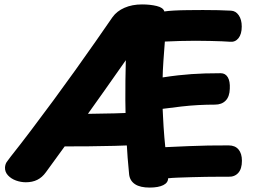

<svg xmlns="http://www.w3.org/2000/svg" viewBox="-20 -812 1145 868"><path d="M187.7 -33.6Q170.6 -9.8 148.3 1.1Q126.1 12 96.7 12Q74.6 12 52.6 4.2Q30.6 -3.7 16.2 -19.1Q1.8 -34.6 2.6 -55.1Q3.6 -69.2 10.1 -79.3Q16.7 -89.3 28.3 -103.8Q72.7 -159.6 121.8 -224.7Q171 -289.8 221.7 -358.5Q272.3 -427.2 320.6 -494.8Q368.9 -562.4 411.8 -623.8Q454.8 -685.2 488.7 -734.6Q508.3 -761.9 542.9 -776.9Q577.4 -792 622 -792Q659.2 -792 688.6 -784.8Q718 -777.7 723 -760.2Q739 -762.8 766.7 -764.3Q794.4 -765.9 828.1 -766.2Q861.7 -766.4 897.4 -766.7Q933.1 -767 966.3 -766Q999.4 -765 1024.1 -763.8Q1045.8 -762.8 1059.3 -743.1Q1072.9 -723.4 1072.9 -692Q1072.9 -657.7 1057.9 -639.1Q1043 -620.6 1018.9 -623.3Q1006.9 -624.3 983.4 -625.3Q960 -626.3 929.1 -626.9Q898.2 -627.6 863.6 -627.7Q829 -627.8 793.2 -626.7Q757.3 -625.7 725.3 -624.1Q724.1 -605.9 722.2 -582.8Q720.3 -559.8 718.8 -536.7Q717.3 -513.6 716.3 -493.9Q715.3 -474.2 715.3 -462Q754.3 -468 785.8 -471.5Q817.3 -475 846.1 -477Q874.9 -479 906.4 -480Q937.9 -481 977.9 -481Q998.8 -481 1009.7 -462.9Q1020.7 -444.8 1018.9 -411Q1017.9 -375.2 1000.1 -357.1Q982.3 -339 951.9 -339Q913.9 -339 876.6 -337Q839.2 -335 799.8 -330.5Q760.3 -326 715.3 -320Q716.1 -304.3 717.1 -282.9Q718.1 -261.6 719.6 -237.9Q721.1 -214.3 723.1 -190.8Q725.1 -167.3 727.3 -146.7Q787.3 -149.4 832.9 -151.4Q878.4 -153.4 921.3 -154.1Q964.1 -154.7 1013.6 -154.7Q1042.7 -154.7 1058.2 -136.4Q1073.7 -118.2 1073.7 -85.2Q1073.7 -48.6 1057.1 -30.3Q1040.6 -12 1012.7 -13Q997.7 -13 970.7 -13Q943.8 -13 911.1 -12.5Q878.3 -12 845.6 -11Q812.9 -10 784.9 -9Q757 -8 740 -6Q740 14 718.2 24.9Q696.4 35.8 657.4 36Q614.1 36.2 590.7 20.9Q567.3 5.6 563.8 -23.1Q556.3 -96 551.7 -181.2Q547.1 -266.4 546.7 -357.8Q546.3 -449.1 548.8 -539.8Q499.4 -469 453 -403.6Q406.6 -338.2 362.4 -276.2Q318.3 -214.1 275.3 -154.1Q232.2 -94.1 187.7 -33.6ZM269.3 -150.1Q251.9 -150.1 241.1 -167.9Q230.3 -185.7 230.3 -224.1Q230.3 -262.1 243.1 -279.6Q255.8 -297 285.3 -297Q331.3 -297 386.9 -297.5Q442.4 -298 498.4 -299.5Q554.3 -301 599.3 -303Q620.9 -303 630.1 -286.4Q639.3 -269.9 639.3 -231.4Q639.3 -191.7 630.1 -173.9Q620.9 -156.1 599.3 -156.1Q554.3 -154.1 498 -152.6Q441.7 -151.1 382.5 -150.6Q323.3 -150.1 269.3 -150.1Z"/></svg>

Font: Playpen Sans Hebrew
Style: Regular
Weight: 400
Designer: Tom Grace, Laura Meseguer, Veronika Burian, José Scaglione
Foundry: TypeTogether
Version: Version 2.000